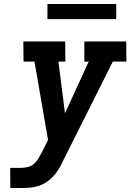

<svg xmlns="http://www.w3.org/2000/svg" viewBox="-20 -943 654 963"><path d="M32 0 31 -101H84Q100 -101 118 -105Q136 -109 150 -121Q164 -133 173 -149Q182 -165 191 -181L221 -241L153 -634H98L97 -735H307L308 -634H273L306 -375L425 -634H403V-735H613L614 -634H546L296 -136Q287 -116 275 -96Q263 -76 247.5 -59Q232 -42 212 -29Q192 -16 170.5 -9.5Q149 -3 127.5 -1.5Q106 0 84 0ZM563 -847H218V-923H563Z"/></svg>

Font: Iosevka Etoile
Style: Bold Italic
Weight: 700
Italic angle: -9°
Designer: Belleve Invis
Foundry: Belleve Invis
Version: Version 28.1.0; ttfautohint (v1.8.4)